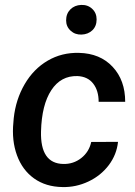

<svg xmlns="http://www.w3.org/2000/svg" viewBox="-20 -754 553 784"><path d="M238.3 -84.5Q279.8 -83.5 311.8 -108.6Q343.8 -133.8 352.5 -174.3L461.9 -174.8Q456.5 -122.6 424.1 -79.6Q391.6 -36.6 340.8 -12.7Q290 11.2 234.9 9.8Q167 8.8 119.1 -25.4Q71.3 -59.6 49.3 -119.9Q27.3 -180.2 34.7 -254.4L36.1 -271.5Q44.4 -348.1 80.8 -410.4Q117.2 -472.7 174.8 -506.3Q232.4 -540 302.7 -538.1Q388.7 -536.1 439.9 -481.2Q491.2 -426.3 491.2 -338.4H382.8Q382.8 -383.8 360.6 -412.6Q338.4 -441.4 296.4 -443.4Q228.5 -445.3 189.5 -385.7Q150.4 -326.2 147.5 -217.8Q144 -86.4 238.3 -84.5ZM250 -670.9Q250 -698.2 267.3 -715.6Q284.7 -732.9 311.5 -733.9Q338.4 -734.9 356.4 -718Q374.5 -701.2 374.5 -674.8Q374.5 -647 357.2 -630.4Q339.8 -613.8 313 -612.8Q286.6 -611.8 268.3 -628.7Q250 -645.5 250 -670.9Z"/></svg>

Font: Roboto Medium
Style: Italic
Weight: 500
Italic angle: -12°
Designer: Google
Version: Version 2.134; 2016